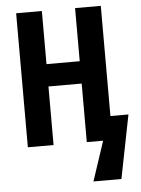

<svg xmlns="http://www.w3.org/2000/svg" viewBox="-61 -761 746 1019"><g transform="rotate(-5 312.0 -251.5)"><path d="M515 -127H611L544 211H395L465 0H378V-312H201V0H64V-714H201V-431H378V-714H515Z"/></g></svg>

Font: Noto Sans ExtraCondensed
Style: Bold
Weight: 700
Width: 2
Designer: Monotype Design Team
Foundry: Monotype Imaging Inc.
Version: Version 2.013; ttfautohint (v1.8.4.7-5d5b)